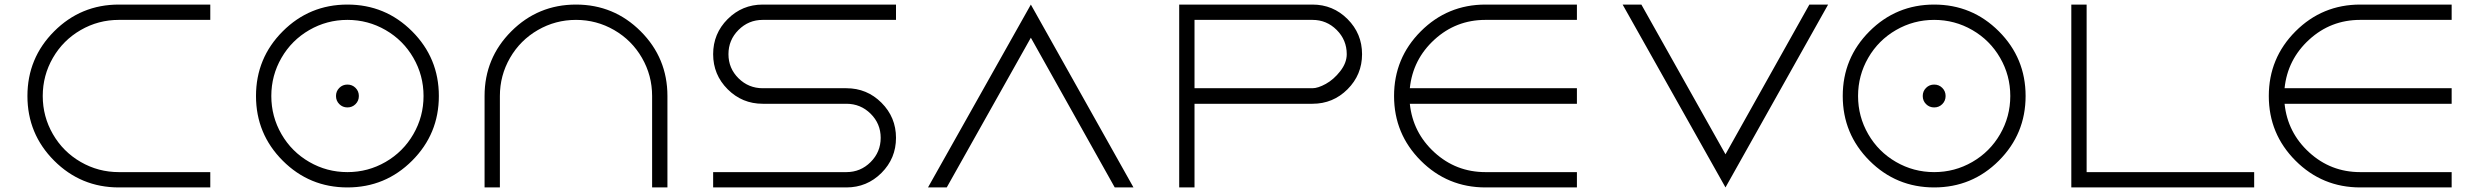

<svg xmlns="http://www.w3.org/2000/svg" viewBox="-20 -820 10846 840"><path d="M500 -800H900V-733H500Q410 -733 333 -688.5Q256 -644 211.5 -567Q167 -490 167 -400Q167 -310 211.5 -233Q256 -156 333 -111.5Q410 -67 500 -67H900V0H500Q334 0 217 -117Q100 -234 100 -400Q100 -566 217 -683Q334 -800 500 -800Z M1217 -683Q1334 -800 1500 -800Q1666 -800 1783 -683Q1900 -566 1900 -400Q1900 -234 1783 -117Q1666 0 1500 0Q1334 0 1217 -117Q1100 -234 1100 -400Q1100 -566 1217 -683ZM1333 -111.5Q1410 -67 1500 -67Q1590 -67 1667 -111.5Q1744 -156 1788.5 -233Q1833 -310 1833 -400Q1833 -490 1788.5 -567Q1744 -644 1667 -688.5Q1590 -733 1500 -733Q1410 -733 1333 -688.5Q1256 -644 1211.5 -567Q1167 -490 1167 -400Q1167 -310 1211.5 -233Q1256 -156 1333 -111.5ZM1535.5 -435.5Q1550 -421 1550 -400Q1550 -379 1535.5 -364.5Q1521 -350 1500 -350Q1479 -350 1464.5 -364.5Q1450 -379 1450 -400Q1450 -421 1464.5 -435.5Q1479 -450 1500 -450Q1521 -450 1535.5 -435.5Z M2900 -400V0H2833V-400Q2833 -490 2788.5 -567Q2744 -644 2667 -688.5Q2590 -733 2500 -733Q2410 -733 2333 -688.5Q2256 -644 2211.5 -567Q2167 -490 2167 -400V0H2100V-400Q2100 -566 2217 -683Q2334 -800 2500 -800Q2666 -800 2783 -683Q2900 -566 2900 -400Z M3317 -800H3900V-733H3317Q3255 -733 3211 -689Q3167 -645 3167 -583Q3167 -521 3211 -477.5Q3255 -434 3317 -434H3683Q3773 -434 3836.5 -370.5Q3900 -307 3900 -217Q3900 -127 3836.5 -63.5Q3773 0 3683 0H3100V-67H3683Q3745 -67 3789 -111Q3833 -155 3833 -217Q3833 -279 3789 -322.5Q3745 -366 3683 -366H3317Q3227 -366 3163.5 -429.5Q3100 -493 3100 -583Q3100 -673 3163.5 -736.5Q3227 -800 3317 -800Z M4040 0 4490 -800 4939 0H4857L4490 -655L4122 0Z M5722 -800Q5812 -800 5875.5 -736.5Q5939 -673 5939 -583Q5939 -493 5875.5 -429.5Q5812 -366 5722 -366H5206V0H5139V-800ZM5206 -733V-434H5722Q5746 -434 5780.5 -453Q5815 -472 5843.5 -508.5Q5872 -545 5872 -583Q5872 -645 5828 -689Q5784 -733 5722 -733Z M6479 -800H6879V-733H6479Q6350 -733 6255.5 -646.5Q6161 -560 6148 -434H6879V-366H6148Q6161 -240 6255.5 -153.5Q6350 -67 6479 -67H6879V0H6479Q6313 0 6196 -117Q6079 -234 6079 -400Q6079 -566 6196 -683Q6313 -800 6479 -800Z M7529 -145 7896 -800H7978L7529 0L7079 -800H7161Z M8159 -683Q8276 -800 8442 -800Q8608 -800 8725 -683Q8842 -566 8842 -400Q8842 -234 8725 -117Q8608 0 8442 0Q8276 0 8159 -117Q8042 -234 8042 -400Q8042 -566 8159 -683ZM8275 -111.5Q8352 -67 8442 -67Q8532 -67 8609 -111.5Q8686 -156 8730.5 -233Q8775 -310 8775 -400Q8775 -490 8730.5 -567Q8686 -644 8609 -688.5Q8532 -733 8442 -733Q8352 -733 8275 -688.5Q8198 -644 8153.5 -567Q8109 -490 8109 -400Q8109 -310 8153.5 -233Q8198 -156 8275 -111.5ZM8477.5 -435.5Q8492 -421 8492 -400Q8492 -379 8477.5 -364.5Q8463 -350 8442 -350Q8421 -350 8406.5 -364.5Q8392 -379 8392 -400Q8392 -421 8406.5 -435.5Q8421 -450 8442 -450Q8463 -450 8477.5 -435.5Z M9625 -67H9782H9842V0H9625H9042V-52V-67V-800H9109V-67Z M10306 -800H10706V-733H10306Q10177 -733 10082.5 -646.5Q9988 -560 9975 -434H10706V-366H9975Q9988 -240 10082.5 -153.5Q10177 -67 10306 -67H10706V0H10306Q10140 0 10023 -117Q9906 -234 9906 -400Q9906 -566 10023 -683Q10140 -800 10306 -800Z"/></svg>

Font: Dune Rise
Style: Regular
Weight: 400
Version: Version 001.000